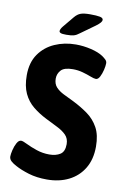

<svg xmlns="http://www.w3.org/2000/svg" viewBox="-96 -931 653 996"><g transform="rotate(10 230.0 -433.5)"><path d="M223 8Q169 8 126.5 -5Q84 -18 57 -33Q39 -42 27.5 -52.5Q16 -63 16 -77Q16 -89 21 -110.5Q26 -132 35.5 -149.5Q45 -167 58 -167Q67 -167 90 -155.5Q113 -144 145.5 -133Q178 -122 213 -122Q248 -122 270.5 -136.5Q293 -151 293 -190Q293 -220 274.5 -238.5Q256 -257 227 -271Q198 -285 167 -301Q127 -321 95 -347Q63 -373 45 -411.5Q27 -450 27 -507Q27 -574 58 -618.5Q89 -663 140 -685.5Q191 -708 251 -708Q291 -708 331 -698.5Q371 -689 395 -673Q405 -666 413.5 -658Q422 -650 422 -639Q422 -625 417 -604Q412 -583 403.5 -566.5Q395 -550 383 -550Q373 -550 354 -557.5Q335 -565 310 -572Q285 -579 258 -579Q212 -579 195 -560Q178 -541 178 -516Q178 -488 193.5 -471Q209 -454 234.5 -441.5Q260 -429 289 -415Q331 -394 366.5 -368.5Q402 -343 423.5 -304Q445 -265 445 -204Q445 -137 416.5 -89.5Q388 -42 338 -17Q288 8 223 8ZM192 -749Q170 -749 162.5 -752.5Q155 -756 155 -762Q155 -772 167 -787L215 -845Q230 -863 247 -869Q264 -875 296 -875Q331 -875 348 -871.5Q365 -868 365 -857Q365 -851 358.5 -843Q352 -835 336 -823L261 -769Q246 -757 232 -753Q218 -749 192 -749Z"/></g></svg>

Font: Asap Semi Condensed
Style: Bold
Weight: 700
Width: 4
Designer: Pablo Cosgaya
Foundry: Omnibus-Type
Version: Version 3.001; ttfautohint (v1.8.4.7-5d5b)